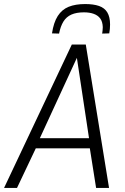

<svg xmlns="http://www.w3.org/2000/svg" viewBox="-49 -929 617 949"><path d="M-29 0 306 -709H375L490 0H426L395 -196H128L35 0ZM148 -246H391L331 -643ZM372 -909Q413 -909 440.5 -899.5Q468 -890 481.5 -867.5Q495 -845 495 -808Q495 -797 494 -785.5Q493 -774 491 -764L456 -763Q457 -771 458 -778.5Q459 -786 459 -795Q458 -822 446.5 -837.5Q435 -853 414.5 -860.5Q394 -868 366 -868Q329 -868 304 -857Q279 -846 264.5 -822.5Q250 -799 243 -763L208 -764Q216 -818 236.5 -850Q257 -882 290.5 -895.5Q324 -909 372 -909Z"/></svg>

Font: Georama Light
Style: Italic
Weight: 300
Italic angle: -9°
Designer: Jean-Baptiste Levee
Foundry: Production Type
Version: Version 1.001